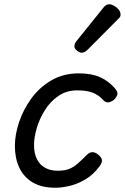

<svg xmlns="http://www.w3.org/2000/svg" viewBox="-20 -864 587 903"><path d="M241 19Q175 19 133 -6.5Q91 -32 70.5 -76Q50 -120 50 -178Q50 -230 69.5 -289Q89 -348 127 -400.5Q165 -453 221.5 -486Q278 -519 351 -519Q410 -519 450.5 -501Q491 -483 521 -448Q536 -430 531.5 -417.5Q527 -405 515 -394Q502 -384 489 -382.5Q476 -381 463 -396Q444 -417 416 -428Q388 -439 343 -439Q293 -439 255 -413Q217 -387 191.5 -346.5Q166 -306 153 -262Q140 -218 140 -181Q140 -143 153.5 -116Q167 -89 192 -75Q217 -61 251 -61Q285 -61 306.5 -70Q328 -79 347 -96Q366 -113 391 -138Q405 -150 418.5 -148Q432 -146 444 -135Q459 -122 459.5 -110Q460 -98 449 -83Q418 -41 379.5 -19Q341 3 304.5 11Q268 19 241 19ZM364 -616Q355 -616 342.5 -625.5Q330 -635 330 -646Q330 -653 332.5 -659Q335 -665 340 -671L463 -824Q472 -836 479 -840Q486 -844 494 -844Q504 -844 516.5 -837Q529 -830 538 -819Q547 -808 547 -796Q547 -788 543.5 -783Q540 -778 534 -773L393 -631Q378 -616 364 -616Z"/></svg>

Font: Playwrite RO
Style: Regular
Weight: 400
Designer: Veronika Burian, José Scaglione
Foundry: TypeTogether
Version: Version 1.002